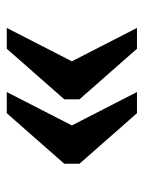

<svg xmlns="http://www.w3.org/2000/svg" viewBox="53 -560 434 581"><g transform="rotate(90 270.5 -270.0)"><path d="M259 -73 360 -270 259 -467H323L476 -293V-247L323 -73ZM65 -73 166 -270 65 -467H128L281 -293V-247L128 -73Z"/></g></svg>

Font: Noto Serif Tibetan SemiBold
Style: Regular
Weight: 600
Designer: Monotype Design Team
Foundry: Monotype Imaging Inc.
Version: Version 2.103; ttfautohint (v1.8.4.7-5d5b)